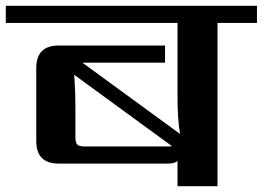

<svg xmlns="http://www.w3.org/2000/svg" viewBox="-40 -642 906 662"><path d="M252 -137H538Q549 -137 553 -138L216 -384Q220 -326 220 -278V-169Q220 -150 226.5 -143.5Q233 -137 252 -137ZM846 -622V-563H710V0H572V-87Q562 -78 540 -78H162Q85 -78 85 -156V-407Q85 -485 162 -485H529V-426H244L581 -180Q572 -226 572 -315V-563H-20V-622Z"/></svg>

Font: Sarpanch SemiBold
Style: Regular
Weight: 600
Designer: Manushi Parikh (Devanagari and Latin), Jyotish Sonowal (Devanagari)
Foundry: Indian Type Foundry
Version: Version 2.004;PS 1.0;hotconv 1.0.78;makeotf.lib2.5.61930; tt